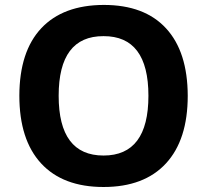

<svg xmlns="http://www.w3.org/2000/svg" viewBox="-20 -745 836 775"><path d="M397.9 -599.1Q216.8 -599.6 216.8 -358.4Q216.8 -117.2 397.9 -117.2Q579.1 -117.2 579.1 -358.4Q579.1 -599.6 397.9 -599.1ZM737.8 -358.4Q737.8 -180.7 649.9 -85.4Q562 9.8 397.9 9.8Q233.9 9.8 146 -85.4Q58.1 -180.7 58.1 -358.9Q58.6 -537.1 146.5 -630.9Q234.4 -724.6 398.9 -725.1Q563.5 -725.1 650.4 -630.4Q737.3 -536.1 737.8 -358.4Z"/></svg>

Font: NotoSans-Bold
Style: Bold
Weight: 700
Designer: Monotype Design team
Foundry: Monotype Imaging Inc.
Version: Version 1.04